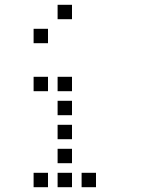

<svg xmlns="http://www.w3.org/2000/svg" viewBox="-20 -800 640 800"><path d="M221 -780Q220 -780 220 -780Q220 -780 220 -779V-721Q220 -720 220 -720Q220 -720 221 -720H279Q280 -720 280 -720Q280 -720 280 -721V-779Q280 -780 280 -780Q280 -780 279 -780ZM121 -680Q120 -680 120 -680Q120 -680 120 -679V-621Q120 -620 120 -620Q120 -620 121 -620H179Q180 -620 180 -620Q180 -620 180 -621V-679Q180 -680 180 -680Q180 -680 179 -680ZM121 -480Q120 -480 120 -480Q120 -480 120 -479V-421Q120 -420 120 -420Q120 -420 121 -420H179Q180 -420 180 -420Q180 -420 180 -421V-479Q180 -480 180 -480Q180 -480 179 -480ZM221 -480Q220 -480 220 -480Q220 -480 220 -479V-421Q220 -420 220 -420Q220 -420 221 -420H279Q280 -420 280 -420Q280 -420 280 -421V-479Q280 -480 280 -480Q280 -480 279 -480ZM221 -380Q220 -380 220 -380Q220 -380 220 -379V-321Q220 -320 220 -320Q220 -320 221 -320H279Q280 -320 280 -320Q280 -320 280 -321V-379Q280 -380 280 -380Q280 -380 279 -380ZM221 -280Q220 -280 220 -280Q220 -280 220 -279V-221Q220 -220 220 -220Q220 -220 221 -220H279Q280 -220 280 -220Q280 -220 280 -221V-279Q280 -280 280 -280Q280 -280 279 -280ZM221 -180Q220 -180 220 -180Q220 -180 220 -179V-121Q220 -120 220 -120Q220 -120 221 -120H279Q280 -120 280 -120Q280 -120 280 -121V-179Q280 -180 280 -180Q280 -180 279 -180ZM121 -80Q120 -80 120 -80Q120 -80 120 -79V-21Q120 -20 120 -20Q120 -20 121 -20H179Q180 -20 180 -20Q180 -20 180 -21V-79Q180 -80 180 -80Q180 -80 179 -80ZM221 -80Q220 -80 220 -80Q220 -80 220 -79V-21Q220 -20 220 -20Q220 -20 221 -20H279Q280 -20 280 -20Q280 -20 280 -21V-79Q280 -80 280 -80Q280 -80 279 -80ZM321 -80Q320 -80 320 -80Q320 -80 320 -79V-21Q320 -20 320 -20Q320 -20 321 -20H379Q380 -20 380 -20Q380 -20 380 -21V-79Q380 -80 380 -80Q380 -80 379 -80Z"/></svg>

Font: Doto Black Medium
Style: Regular
Weight: 500
Monospace: yes
Version: Version 1.000